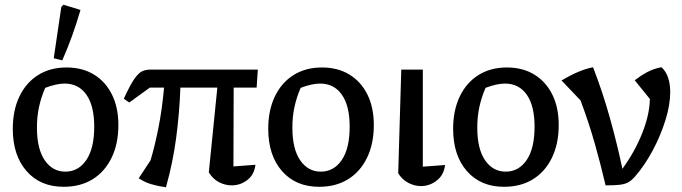

<svg xmlns="http://www.w3.org/2000/svg" viewBox="-20 -779 2880 811"><path d="M249 10Q150 10 92 -56.5Q34 -123 34 -235Q34 -313 62 -371.5Q90 -430 141 -462Q192 -494 261 -494Q328 -494 377 -464Q426 -434 453 -379.5Q480 -325 480 -251Q480 -172 451.5 -113Q423 -54 371.5 -22Q320 10 249 10ZM256 -54Q311 -54 344.5 -103Q378 -152 378 -244Q378 -332 345 -379Q312 -426 253 -426Q219 -426 171 -408Q154 -369 145 -328Q136 -287 136 -240Q136 -150 169 -102Q202 -54 256 -54ZM243 -524 207 -533 239 -750 248 -759 320 -737Q304 -682 285 -629Q266 -576 243 -524Z M681 12Q650 8 620.5 -0.5Q591 -9 566 -26L616 -102Q635 -166 650 -243Q665 -320 673 -409H613L526 -346L503 -362Q529 -419 547 -445Q565 -471 580.5 -478Q596 -485 615 -485H1069L1064 -409H967L966 -76L1059 -83Q1054 -41 1024.5 -18.5Q995 4 959 4Q931 4 905 -9.5Q879 -23 862 -51L898 -409H742Q738 -301 724 -196Q710 -91 681 12Z M1328 10Q1229 10 1171 -56.5Q1113 -123 1113 -235Q1113 -313 1141 -371.5Q1169 -430 1220 -462Q1271 -494 1340 -494Q1407 -494 1456 -464Q1505 -434 1532 -379.5Q1559 -325 1559 -251Q1559 -172 1530.5 -113Q1502 -54 1450.5 -22Q1399 10 1328 10ZM1335 -54Q1390 -54 1423.5 -103Q1457 -152 1457 -244Q1457 -332 1424 -379Q1391 -426 1332 -426Q1298 -426 1250 -408Q1233 -369 1224 -328Q1215 -287 1215 -240Q1215 -150 1248 -102Q1281 -54 1335 -54Z M1662 -47 1675 -485H1766V-75L1860 -82Q1855 -40 1825 -16.5Q1795 7 1758 7Q1731 7 1705 -6.5Q1679 -20 1662 -47Z M2109 10Q2010 10 1952 -56.5Q1894 -123 1894 -235Q1894 -313 1922 -371.5Q1950 -430 2001 -462Q2052 -494 2121 -494Q2188 -494 2237 -464Q2286 -434 2313 -379.5Q2340 -325 2340 -251Q2340 -172 2311.5 -113Q2283 -54 2231.5 -22Q2180 10 2109 10ZM2116 -54Q2171 -54 2204.5 -103Q2238 -152 2238 -244Q2238 -332 2205 -379Q2172 -426 2113 -426Q2079 -426 2031 -408Q2014 -369 2005 -328Q1996 -287 1996 -240Q1996 -150 2029 -102Q2062 -54 2116 -54Z M2538 4Q2517 -86 2491.5 -175.5Q2466 -265 2432 -355L2352 -439Q2427 -484 2485 -495Q2525 -392 2556 -281.5Q2587 -171 2609 -66Q2661 -137 2692.5 -216Q2724 -295 2725 -361L2661 -440Q2687 -460 2714 -474.5Q2741 -489 2774 -495Q2793 -478 2802 -451Q2811 -424 2811 -390Q2811 -336 2790.5 -270.5Q2770 -205 2736.5 -142.5Q2703 -80 2662 -33Q2647 -16 2633 -8.5Q2619 -1 2597.5 1.5Q2576 4 2538 4Z"/></svg>

Font: Piazzolla Medium
Style: Regular
Weight: 500
Designer: Juan Pablo del Peral
Foundry: Huerta Tipografica
Version: Version 1.330